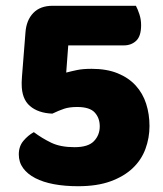

<svg xmlns="http://www.w3.org/2000/svg" viewBox="-20 -628 562 664"><path d="M250 16Q204 16 166.5 9Q129 2 102 -12Q75 -26 60 -46.5Q45 -67 45 -94Q45 -122 61 -141Q77 -160 97 -171Q125 -150 157 -134.5Q189 -119 238 -119Q285 -119 305 -140Q325 -161 325 -191Q325 -220 307.5 -239Q290 -258 247 -258Q220 -258 202 -252Q184 -246 161 -235Q112 -237 83.5 -261.5Q55 -286 55 -337Q55 -340 55 -344.5Q55 -349 56 -363L68 -515Q71 -558 95 -583Q119 -608 162 -608H450Q456 -597 462 -579Q468 -561 468 -541Q468 -503 451 -487Q434 -471 408 -471H216L209 -377Q228 -382 247.5 -386Q267 -390 297 -390Q349 -390 387 -374.5Q425 -359 449.5 -332Q474 -305 485.5 -269Q497 -233 497 -192Q497 -151 483 -113Q469 -75 439 -46.5Q409 -18 362.5 -1Q316 16 250 16Z"/></svg>

Font: Baloo Paaji
Style: Regular
Weight: 400
Designer: Shuchita Grover and Ek Type
Foundry: Ek Type
Version: Version 1.443;PS 1.000;hotconv 16.6.51;makeotf.lib2.5.65220;